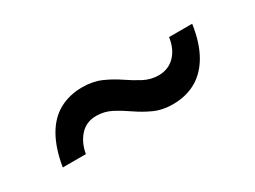

<svg xmlns="http://www.w3.org/2000/svg" viewBox="-26 -546 602 453"><g transform="rotate(-30 275.0 -320.0)"><path d="M358 -249Q330 -249 308 -259Q286 -269 266.5 -282.5Q247 -296 228 -306Q209 -316 187 -316Q160 -316 143 -297.5Q126 -279 121 -250H58Q66 -298 84 -329.5Q102 -361 129.5 -376Q157 -391 192 -391Q221 -391 243.5 -381Q266 -371 285 -358Q304 -345 323 -335Q342 -325 363 -325Q390 -325 407.5 -343Q425 -361 429 -391H492Q485 -343 467 -311.5Q449 -280 421.5 -264.5Q394 -249 358 -249Z"/></g></svg>

Font: DM Sans 24pt
Style: Regular
Weight: 400
Designer: Colophon Foundry, Jonny Pinhorn
Foundry: Colophon Foundry
Version: Version 4.004;gftools[0.9.30]